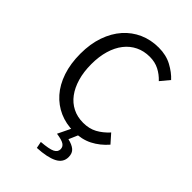

<svg xmlns="http://www.w3.org/2000/svg" viewBox="-261 -767 1092 1092"><g transform="rotate(45 285.5 -221.0)"><path d="M338 12Q276 12 224 -11Q172 -34 133.5 -77.5Q95 -121 73.5 -184.5Q52 -248 52 -328Q52 -407 74 -470Q96 -533 135 -577Q174 -621 227 -644.5Q280 -668 343 -668Q403 -668 448.5 -643.5Q494 -619 523 -587L478 -533Q452 -561 419 -578Q386 -595 344 -595Q297 -595 259 -576.5Q221 -558 194 -523.5Q167 -489 152.5 -440Q138 -391 138 -330Q138 -268 152.5 -218.5Q167 -169 193 -134Q219 -99 256.5 -80Q294 -61 341 -61Q389 -61 425 -80.5Q461 -100 493 -135L539 -83Q500 -38 451 -13Q402 12 338 12ZM256 226 248 186Q311 181 334 169.5Q357 158 357 136Q357 116 340 105Q323 94 280 88L324 -3H377L348 64Q383 72 402 88Q421 104 421 135Q421 179 378.5 200.5Q336 222 256 226Z"/></g></svg>

Font: CV Source Sans
Style: Regular
Weight: 400
Designer: Paul D. Hunt
Foundry: Adobe Systems Incorporated
Version: Version 3.001